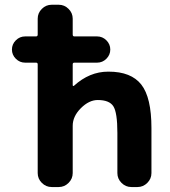

<svg xmlns="http://www.w3.org/2000/svg" viewBox="-20 -793 704 793"><path d="M84 -534.2Q61.5 -534.2 45.4 -550.3Q29.3 -566.4 29.3 -588.4Q29.3 -610.4 45.4 -626.5Q61.5 -642.6 84 -642.6H128.9Q135.7 -642.6 135.7 -650.4V-715.8Q135.7 -739.3 152.8 -756.3Q169.9 -773.4 193.4 -773.4H222.7Q246.1 -773.4 263.2 -756.3Q280.3 -739.3 280.3 -715.8V-650.4Q280.3 -642.6 287.1 -642.6H380.9Q403.3 -642.6 419.4 -626.5Q435.5 -610.4 435.5 -588.4Q435.5 -566.4 419.4 -550.3Q403.3 -534.2 380.9 -534.2H287.1Q280.3 -534.2 280.3 -527.3V-441.4Q280.3 -438.5 282.2 -438Q284.2 -437.5 285.2 -438.5Q349.6 -497.1 426.8 -497.1Q427.7 -497.1 428.7 -497.1Q521.5 -497.1 563.5 -443.8Q605.5 -390.6 605.5 -263.7V-78.1Q605.5 -54.7 588.4 -37.6Q571.3 -20.5 547.9 -20.5H522.5Q499 -20.5 481.9 -37.6Q464.8 -54.7 464.8 -78.1V-244.1Q464.8 -328.1 448.2 -354Q431.6 -379.9 383.8 -379.9Q347.7 -379.9 314 -346.2Q280.3 -312.5 280.3 -273.4V-78.1Q280.3 -54.7 263.2 -37.6Q246.1 -20.5 222.7 -20.5H193.4Q169.9 -20.5 152.8 -37.6Q135.7 -54.7 135.7 -78.1V-527.3Q135.7 -534.2 128.9 -534.2Z"/></svg>

Font: Gen Jyuu Gothic P Bold
Style: Bold
Weight: 700
Designer: [Source Han Sans]
Ryoko NISHIZUKA  (kana & ideographs); Paul D. Hunt (Latin, Greek & Cyrillic); Wenlong ZHANG  (bopomofo
Version: Version 1.002.20150607